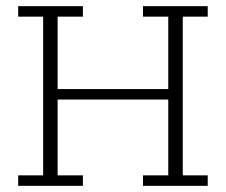

<svg xmlns="http://www.w3.org/2000/svg" viewBox="-20 -603 733 623"><path d="M39 0V-34H120V-549H39V-583H249V-549H167V-314H526V-549H444V-583H654V-549H573V-34H654V0H444V-34H526V-280H167V-34H249V0Z"/></svg>

Font: Rokkitt ExtraLight
Style: Regular
Weight: 250
Version: Version 3.103